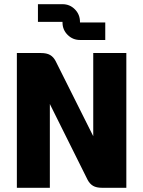

<svg xmlns="http://www.w3.org/2000/svg" viewBox="-20 -892 680 912"><path d="M580.1 0H464.8Q438 0 422.1 -9.3Q406.2 -18.6 396 -38.1L216.8 -397.9V0H60.1V-640.1H174.8Q201.7 -640.1 217.8 -630.9Q233.9 -621.6 244.1 -602.1L422.9 -245.1V-640.1H580.1ZM480 -702.1H359.9Q325.7 -702.1 301.3 -726.3Q276.9 -750.5 276.9 -785.2V-788.1H160.2V-872.1H276.9Q311.5 -872.1 335.7 -847.7Q359.9 -823.2 359.9 -788.1V-785.2H480Z"/></svg>

Font: Laconic
Style: Bold
Weight: 700
Designer: Robby Woodard
Version: Version 1.000